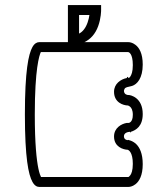

<svg xmlns="http://www.w3.org/2000/svg" viewBox="-20 -698 660 756"><path d="M332.1 -639C329.7 -621.8 323.1 -597.3 309.7 -580.9C304.5 -574.4 298.5 -569.3 291.3 -565.8V-639ZM516.1 -130.8C505.2 -141.3 493.7 -144.6 490 -145.6C489.9 -145.6 489.8 -145.7 489.7 -145.7L484.1 -147.3L482.9 -146.1C478.4 -146.4 468 -148.9 468 -161.6C468 -175.2 483.4 -178.6 492 -179.1C493.2 -175 494.4 -175 495.6 -179.1C516.1 -185.8 542 -201.2 542 -249.1C542 -313.7 494.2 -324 486 -324H484C481.3 -324 468 -326 468 -341.1C468.6 -342.4 469.2 -347 472.4 -350.9C476.4 -354.3 486 -356.5 490.3 -357.2C493.7 -357.8 497.1 -358.7 500.2 -359.7C519.5 -365.8 542 -389.4 542 -443.9C542 -487.5 528.3 -510.4 513 -521.7C500.9 -531.1 489.5 -532 486 -532H312.1C336.9 -543.4 355.7 -565.2 366.5 -594.8C378.1 -626.4 378.1 -656.5 378.1 -658V-678H247.4V-532H134C125.3 -532 115.3 -526.6 107.5 -512.4C92.1 -484.6 78 -418.3 78 -247.4C78 -76.5 92.1 -10.1 107.5 17.7C115.3 32.4 125.3 38 134 38H486C489.5 38 500.9 37.1 513 27.7C528.3 16.1 542 -7.2 542 -51.7C542 -93.6 529.9 -117.5 516.1 -130.8ZM429 -160.6C429 -120.1 464.3 -108.8 483.3 -108.2C486.2 -107 503 -99 503 -52.8C503 -26.4 497.1 -13.2 493 -8C488.9 -2.4 486.3 -1.2 485.4 -1H141.5C139.2 -5.6 135.1 -15.3 131.2 -34C124.1 -68.1 117 -131.5 117 -247C117 -427 134.7 -480.1 140.8 -493H484.2C486.5 -492.6 490.4 -491.5 494.7 -484.6C498.8 -478 503 -465.2 503 -441.8C503 -415.3 497.5 -403 492.7 -396.1C489.1 -391.1 487 -390.6 486.3 -390.6C486.1 -390.6 486 -390.7 486 -390.7C483.7 -397 481.3 -397 479 -390.7C455.4 -386.1 429 -368.2 429 -336.6C429 -294.5 464.8 -283 483.8 -282.6C485.3 -282.1 488.7 -280.9 492 -278C496.9 -273.8 503 -265.2 503 -245.9C503 -229.2 498.3 -221.8 494.7 -218.3C490.6 -214.4 487.5 -214 486.4 -214C486.1 -214 486 -214 486 -214H479.1C458.9 -210.6 429 -195.1 429 -160.6Z"/></svg>

Font: Platiipus Bold
Style: Bold
Weight: 400
Version: Version 001.000